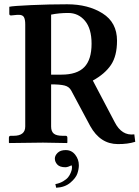

<svg xmlns="http://www.w3.org/2000/svg" viewBox="-20 -674 658 906"><path d="M290 34.2Q317.9 34.2 335 56.2Q352.1 78.1 352.1 106Q352.1 124 345 145Q337.9 166 312 188Q286.1 210 245.1 211.9L241.2 194.8Q262.2 190.9 278.1 181.4Q293.9 171.9 301.5 162.4Q309.1 152.8 313.5 141.8Q317.9 130.9 318.8 125.5Q319.8 120.1 319.8 116Q319.8 111.8 317.9 106Q300.8 114.7 289.1 115.2Q262.2 115.2 250.5 102.5Q238.8 89.8 238.8 74.2Q238.8 60.1 252 47.1Q265.1 34.2 290 34.2ZM412.1 -467.8Q412.1 -538.6 381.1 -575.7Q350.1 -612.8 301.8 -612.8Q258.8 -612.8 221.2 -605V-321.8H270Q343.3 -321.8 377.7 -357.2Q412.1 -392.6 412.1 -467.8ZM532.2 -481.9Q532.2 -410.2 503.7 -367.7Q475.1 -325.2 418 -293.9L521 -98.1Q554.2 -32.2 613.8 -40L618.2 -4.9Q583 6.3 536.1 5.9Q453.1 5.9 405.8 -79.1L315.9 -247.1Q306.2 -265.1 284.7 -270.5Q263.2 -275.9 221.2 -275.9V-77.1Q221.2 -54.2 233.6 -43.7Q246.1 -33.2 275.9 -33.2H290Q297.9 -33.2 297.9 -23.9V-1L295.9 1Q221.7 -1 183.1 -1L23.9 1L22 -1V-23.9Q22 -32.7 29.8 -33.2H43.9Q99.1 -33.2 99.1 -77.1V-559.1Q99.1 -582 93 -593Q86.9 -604 68.8 -604H62L32.2 -601.1Q24.4 -601.1 23.9 -607.9V-642.1Q41 -646 127 -649.9Q212.9 -653.8 296.9 -653.8Q396 -653.8 464.1 -610.8Q532.2 -567.9 532.2 -481.9Z"/></svg>

Font: Linux Libertine
Style: Semibold
Weight: 600
Designer: Philipp H. Poll
Foundry: Philipp H. Poll
Version: Version 5.1.2 ; ttfautohint (v0.9)